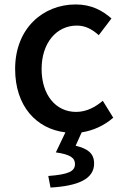

<svg xmlns="http://www.w3.org/2000/svg" viewBox="-20 -584 557 863"><path d="M320 71 347 11C398 3 448 -19 489 -55L442 -131C409 -103 369 -81 322 -81C230 -81 167 -158 167 -274C167 -391 234 -469 325 -469C364 -469 393 -453 424 -426L481 -501C441 -536 392 -564 320 -564C175 -564 48 -458 48 -274C48 -107 143 -5 274 11L231 101C296 110 317 126 317 153C317 186 289 200 197 207L207 259C332 252 403 220 403 151C403 104 373 84 320 71Z"/></svg>

Font: Spoqa Han Sans Neo Medium
Style: Regular
Weight: 500
Designer: [Spoqa Han Sans Neo] Dong-huui Kim ___ Younghwa Kang ___ Yujin Lee ___ [Noto Sans] Ryoko NISHIZUKA ____ (kana & ideograp
Foundry: Spoqa (http://www.spoqa-han-sans.com)
Version: Version 1.100;hotconv 1.0.109;makeotfexe 2.5.65596